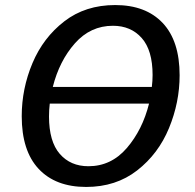

<svg xmlns="http://www.w3.org/2000/svg" viewBox="-20 -730 770 760"><path d="M691 -432Q691 -325 649 -223Q607 -121 523 -55.5Q439 10 321 10Q200 10 133 -61.5Q66 -133 66 -270Q66 -379 108.5 -480Q151 -581 234.5 -645.5Q318 -710 436 -710Q557 -710 624 -639Q691 -568 691 -432ZM189 -386H581Q584 -410 584 -433Q584 -531 541 -579.5Q498 -628 427 -628Q338 -628 276.5 -558.5Q215 -489 189 -386ZM570 -320H177Q174 -295 174 -269Q174 -170 216.5 -121Q259 -72 330 -72Q420 -72 482 -144Q544 -216 570 -320Z"/></svg>

Font: Bitter Pro Medium
Style: Italic
Weight: 500
Italic angle: -9°
Designer: Sol Matas, and Bitter project Authors
Foundry: Sol Matas
Version: Version 1.010